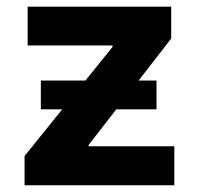

<svg xmlns="http://www.w3.org/2000/svg" viewBox="-20 -550 589 570"><path d="M52.9 -86.7 314.1 -410.8V-415H62.1V-530.3H488.3V-435.7L243 -119.5V-115.8H497.5V0H52.9ZM101.3 -311H444.6V-225.5H101.3Z"/></svg>

Font: Pretendard Std Variable
Style: Regular
Weight: 400
Designer: Base glyphs from Inter by Rasmus Andersson; Hangeul glyphs from Noto Sans CJK(Source Han Sans) by Jang Soo-young and Kan
Foundry: Kil Hyung-jin
Version: Version 1.309;Glyphs 3.2 (3225)